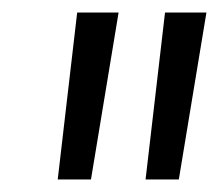

<svg xmlns="http://www.w3.org/2000/svg" viewBox="-20 -760 349 306"><path d="M169 -740 125 -474H72L103 -740ZM309 -740 265 -474H212L243 -740Z"/></svg>

Font: Pathway Extreme Condensed ExtraLight
Style: Italic
Weight: 250
Width: 3
Italic angle: -8°
Version: Version 1.001;gftools[0.9.26]